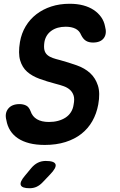

<svg xmlns="http://www.w3.org/2000/svg" viewBox="-20 -760 640 1020"><path d="M411 -574Q402 -597 381 -607.5Q360 -618 329 -618Q283 -618 253 -596.5Q223 -575 216 -537Q212 -510 216 -494Q220 -478 231.5 -468Q243 -458 260 -452Q277 -446 298 -441Q345 -428 387.5 -413Q430 -398 458.5 -372Q487 -346 500 -306Q513 -266 502 -205Q493 -156 470.5 -116.5Q448 -77 412.5 -49Q377 -21 328 -5.5Q279 10 218 10Q172 10 136.5 1Q101 -8 75.5 -25Q50 -42 34.5 -66.5Q19 -91 14 -121Q4 -158 23.5 -182.5Q43 -207 84 -207Q103 -207 118.5 -199.5Q134 -192 143 -168Q152 -141 176.5 -126.5Q201 -112 240 -112Q266 -112 288.5 -118Q311 -124 328.5 -135.5Q346 -147 357 -164.5Q368 -182 371 -204Q377 -234 371 -252.5Q365 -271 351.5 -283Q338 -295 318.5 -302Q299 -309 275 -315Q229 -327 189.5 -341.5Q150 -356 124 -379Q98 -402 87 -439.5Q76 -477 86 -537Q94 -583 116.5 -620.5Q139 -658 173.5 -684.5Q208 -711 252.5 -725.5Q297 -740 350 -740Q390 -740 422 -731.5Q454 -723 478 -707Q502 -691 517.5 -669Q533 -647 538 -620Q549 -581 531.5 -557.5Q514 -534 474 -534Q452 -534 437 -543Q422 -552 411 -574ZM112 174 146 133Q162 114 181 104.5Q200 95 223 95Q269 95 275 113Q281 131 246 167L207 208Q192 224 175 232Q158 240 137 240Q97 240 90.5 223.5Q84 207 112 174Z"/></svg>

Font: Maple Mono
Style: Bold Italic
Weight: 700
Italic angle: -10°
Monospace: yes
Designer: subframe7536
Version: Version 7.000